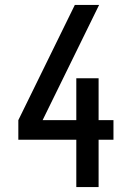

<svg xmlns="http://www.w3.org/2000/svg" viewBox="-20 -755 540 775"><path d="M378 0H288V-191H54V-270L282 -735H380L152 -270H288V-439H378V-270H438V-191H378Z"/></svg>

Font: Iosevka Bendy Medium
Style: Regular
Weight: 500
Monospace: yes
Designer: Belleve Invis
Foundry: Belleve Invis
Version: Version 30.1.2